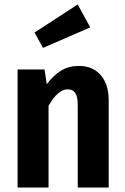

<svg xmlns="http://www.w3.org/2000/svg" viewBox="-20 -842 562 862"><path d="M468 -391V0H329V-371Q329 -409 317.5 -425Q306 -441 284 -441Q240 -441 198 -367V0H59V-530H180L190 -464Q221 -505 255 -525.5Q289 -546 334 -546Q397 -546 432.5 -504.5Q468 -463 468 -391ZM385 -719 173 -627 135 -696 329 -822Z"/></svg>

Font: Fira Sans Condensed SemiBold
Style: Regular
Weight: 600
Width: 3
Designer: bBox Type GmbH & Carrois Corporate GbR & Edenspiekermann AG
Foundry: bBox Type GmbH & Carrois Corporate GbR & Edenspiekermann AG
Version: Version 4.301